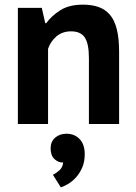

<svg xmlns="http://www.w3.org/2000/svg" viewBox="-20 -534 585 827"><path d="M57 0ZM363 0V-284Q363 -345 345.5 -372Q328 -399 286 -399Q249 -399 223.5 -377.5Q198 -356 187 -324V0H57V-500H160L175 -434H179Q202 -466 240 -490Q278 -514 338 -514Q375 -514 404 -504Q433 -494 453 -471Q473 -448 483 -408.5Q493 -369 493 -311V0ZM198 105Q198 76 217.5 59Q237 42 266 42Q301 42 323 65Q345 88 345 130Q345 163 334 188Q323 213 307 230.5Q291 248 273 258.5Q255 269 242 273L208 219Q222 212 236 199.5Q250 187 252 166Q232 167 215 151.5Q198 136 198 105Z"/></svg>

Font: PT Sans
Style: Bold
Weight: 700
Version: Version 2.003W OFL; ttfautohint (v1.6)